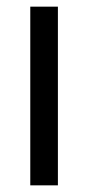

<svg xmlns="http://www.w3.org/2000/svg" viewBox="-20 -557 265 577"><path d="M154 0V-537H71V0Z"/></svg>

Font: Noto Sans Arabic UI Cn
Style: Regular
Weight: 400
Width: 3
Designer: Monotype Design Team, Nadine Chahine and Nizar Qandah
Foundry: Monotype Imaging Inc.
Version: Version 2.010